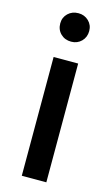

<svg xmlns="http://www.w3.org/2000/svg" viewBox="-120 -815 503 860"><g transform="rotate(15 132.0 -384.5)"><path d="M75.2 0V-550.8H189V0ZM132.8 -637.2Q103.5 -637.2 84.2 -656Q64.9 -674.8 64.9 -704.1Q64.9 -731.9 84.2 -750.5Q103.5 -769 132.8 -769Q160.6 -769 179.9 -750.5Q199.2 -731.9 199.2 -704.1Q199.2 -675.3 180.2 -656.2Q161.1 -637.2 132.8 -637.2Z"/></g></svg>

Font: SVN-Poppins Medium
Style: Regular
Weight: 500
Designer: Ninad Kale (Devanagari), Jonny Pinhorn (Latin)
Foundry: Indian Type Foundry
Version: Version 3.002 2017